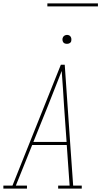

<svg xmlns="http://www.w3.org/2000/svg" viewBox="-57 -1119 601 1139"><path d="M-37 0V-18H17L304 -735H327L361 -245L377 -18H428V0H288V-18H356L339 -259H134L37 -18H103V0ZM141 -277H338L323 -490Q320 -542 316.5 -594Q313 -646 309 -698Q289 -646 268 -594Q247 -542 227 -490ZM340 -859Q334 -859 328 -861Q322 -863 318.5 -868Q315 -873 314 -879Q313 -885 314 -891Q315 -896 317.5 -900Q320 -904 323.5 -906.5Q327 -909 331.5 -910.5Q336 -912 340 -912Q347 -912 352.5 -909.5Q358 -907 361.5 -902Q365 -897 366 -891Q367 -885 366 -879Q366 -874 363.5 -870Q361 -866 357 -863.5Q353 -861 349 -860Q345 -859 340 -859ZM224 -1081V-1099H524V-1081Z"/></svg>

Font: Iosevka Slab Thin Oblique
Style: Regular
Weight: 100
Italic angle: -9°
Monospace: yes
Designer: Belleve Invis
Foundry: Belleve Invis
Version: Version 11.1.0; ttfautohint (v1.8.3)